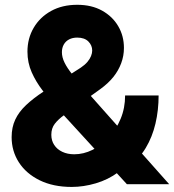

<svg xmlns="http://www.w3.org/2000/svg" viewBox="-20 -757 715 789"><path d="M274.9 11.2Q198.7 11.2 143.1 -16.1Q87.4 -43.5 57.6 -89.8Q27.8 -136.2 27.8 -193.4Q27.8 -233.9 42.7 -265.6Q57.6 -297.4 87.2 -325.2Q116.7 -353 159.2 -380.9L312 -479Q328.6 -490.2 338.9 -502.2Q349.1 -514.2 354 -526.4Q358.9 -538.6 358.9 -549.3Q358.9 -570.8 343 -586.7Q327.1 -602.5 297.4 -602.5Q278.3 -602.5 264.2 -595.2Q250 -587.9 242.2 -574.2Q234.4 -560.5 234.4 -542.5Q234.4 -521.5 245.4 -499.3Q256.3 -477.1 277.1 -451.4Q297.9 -425.8 327.1 -392.1L675.3 0H501.5L211.4 -316.9Q182.1 -350.1 155 -385.3Q127.9 -420.4 110.4 -459.7Q92.8 -499 92.8 -544.9Q92.8 -599.1 118.4 -642.8Q144 -686.5 189.9 -711.9Q235.8 -737.3 297.4 -737.3Q356.4 -737.3 399.4 -713.4Q442.4 -689.5 465.8 -649.4Q489.3 -609.4 489.3 -560.1Q489.3 -527.3 478 -497.1Q466.8 -466.8 445.6 -440.4Q424.3 -414.1 392.6 -391.1L243.7 -284.2Q219.7 -267.1 205.3 -248.5Q190.9 -230 190.9 -203.1Q190.9 -179.2 202.9 -161.1Q214.8 -143.1 236.1 -133.1Q257.3 -123 285.2 -123Q323.2 -123 360.1 -141.1Q397 -159.2 427.2 -192.1Q457.5 -225.1 475.8 -269Q494.1 -313 494.1 -364.7H631.8Q631.8 -304.2 618.9 -249.3Q606 -194.3 579.1 -149.4Q552.2 -104.5 510.3 -73.2L465.3 -48.8Q424.3 -18.6 373.8 -3.7Q323.2 11.2 274.9 11.2Z"/></svg>

Font: Inter 28pt ExtraBold
Style: Regular
Weight: 800
Designer: Rasmus Andersson
Foundry: rsms
Version: Version 4.001;git-66647c0bb